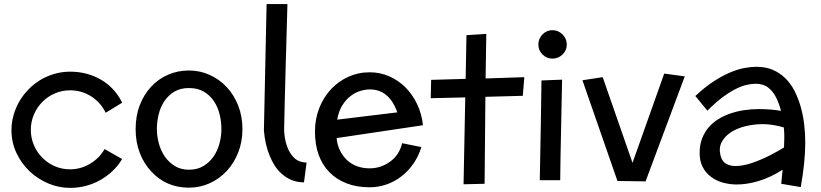

<svg xmlns="http://www.w3.org/2000/svg" viewBox="-20 -869 4018 940"><path d="M577.1 -368.2 578.1 -366.2 497.1 -316.9 496.1 -319.8Q470.7 -369.6 424.8 -398.2Q378.9 -426.8 323.2 -426.8Q283.2 -426.8 248.3 -411.6Q213.4 -396.5 187.5 -370.1Q161.1 -343.8 146 -308.3Q130.9 -272.9 130.9 -232.9Q130.9 -193.4 146 -158.2Q161.1 -123 187.5 -96.7Q213.4 -70.3 248.3 -55.2Q283.2 -40 323.2 -40Q374 -40 419.4 -66.4Q464.8 -92.8 490.2 -136.2L492.2 -139.2L577.1 -90.8L576.2 -87.9Q557.1 -56.2 530 -30.8Q502.9 -5.4 469.7 13.2Q401.9 50.8 323.2 50.8Q268.1 50.8 216.8 29.3Q165.5 7.8 125 -30.3Q85 -68.4 60.5 -120.1Q36.1 -171.9 36.1 -232.9Q36.1 -269.5 46.4 -305.2Q66.9 -377.4 119.1 -430.7Q131.8 -444.3 146.5 -455.8Q161.1 -467.3 176.8 -477.1Q208.5 -496.1 245.6 -507.1Q282.7 -518.1 323.2 -518.1Q407.2 -518.1 475.1 -478.5Q542 -439 577.1 -368.2Z M1167 -236.8Q1167 -175.3 1146.5 -123Q1126 -70.8 1090.3 -32.2Q1054.7 6.3 1006.8 28.1Q959 49.8 904.8 49.8Q793.9 49.8 720.7 -29.3Q685.1 -66.9 664.6 -119.6Q644 -172.4 644 -236.8Q644 -301.8 664.6 -354.7Q685.1 -407.7 720.7 -445.3Q755.9 -482.9 803.2 -503.4Q850.6 -523.9 904.8 -523.9Q959 -523.9 1006.8 -502.2Q1054.7 -480.5 1090.3 -442.4Q1126 -403.8 1146.5 -351.3Q1167 -298.8 1167 -236.8ZM1064 -237.8Q1064 -272.9 1055.2 -309.1Q1046.4 -345.2 1027.3 -373.5Q1008.3 -402.3 978 -420.2Q947.8 -438 904.8 -438Q863.3 -438 833.5 -420.2Q803.7 -402.3 784.7 -373.5Q765.6 -345.2 756.8 -309.1Q748 -272.9 748 -237.8Q748 -202.6 757.6 -167.2Q767.1 -131.8 786.6 -103Q806.2 -74.7 835.7 -56.4Q865.2 -38.1 904.8 -38.1Q946.3 -38.1 976.3 -56.4Q1006.3 -74.7 1025.9 -103Q1045.4 -131.8 1054.7 -167.2Q1064 -202.6 1064 -237.8Z M1481 -73.2 1468.3 23.9Q1433.6 23.4 1407 12.2Q1380.4 1 1360.4 -17.1Q1339.8 -34.7 1325.4 -57.6Q1311 -80.6 1301.3 -104Q1277.8 -159.7 1272 -230L1285.2 -849.1H1387.2L1382.8 -689.9Q1381.8 -653.8 1380.9 -620.8Q1379.9 -587.9 1378.9 -558.1Q1377.4 -499 1376.2 -451.9Q1375 -404.8 1374 -369.1Q1371.6 -284.7 1371.1 -236.8Q1371.6 -191.9 1384.3 -155.8Q1395 -122.6 1418 -98.4Q1440.9 -74.2 1481 -73.2Z M1790 -44.9Q1844.2 -44.9 1889.6 -77.4Q1935.1 -109.9 1948.7 -168L2043 -148.9Q2029.3 -104.5 2004.4 -68.4Q1979.5 -32.2 1946.3 -6.3Q1913.1 19.5 1873.3 33.7Q1833.5 47.9 1790 47.9Q1725.6 47.9 1675.8 28.3Q1626 8.8 1591.8 -26.9Q1522 -99.6 1522 -225.1Q1522 -286.1 1542.7 -339.1Q1563.5 -392.1 1599.6 -431.2Q1635.7 -470.2 1684.6 -492.7Q1733.4 -515.1 1790 -515.1Q1840.8 -515.1 1885.7 -495.4Q1930.7 -475.6 1965.3 -440.9Q2000 -405.8 2022.5 -358.4Q2044.9 -311 2050.8 -255.9L1627.9 -192.9Q1631.3 -158.2 1645.3 -130.6Q1659.2 -103 1680.2 -84Q1723.6 -44.9 1790 -44.9ZM1630.9 -283.2 1924.8 -318.8 1921.9 -328.1Q1903.3 -376.5 1870.8 -403.8Q1838.4 -431.2 1790 -431.2Q1769.5 -431.2 1745.1 -424.1Q1720.7 -417 1697.8 -399.9Q1674.8 -382.8 1656.5 -354.2Q1638.2 -325.7 1630.9 -283.2Z M2259.8 -482.9 2263.7 -696.8 2360.8 -703.1 2357.4 -484.9 2546.9 -491.2 2539.6 -399.9 2356.4 -395 2352.5 30.8 2249.5 33.2 2257.8 -392.1 2088.9 -388.2 2090.8 -478Z M2754.9 -650.9Q2754.9 -622.6 2734.1 -602.3Q2713.4 -582 2684.6 -582Q2656.2 -582 2636 -602.3Q2615.7 -622.6 2615.7 -650.9Q2615.7 -679.7 2636 -700.4Q2656.2 -721.2 2684.6 -721.2Q2713.4 -721.2 2734.1 -700.4Q2754.9 -679.7 2754.9 -650.9ZM2630.9 -475.1 2731.9 -479 2727.1 -244.6Q2724.6 -147.9 2724.1 -92.8Q2722.7 -25.4 2722.7 13.2H2622.6Q2623 -13.2 2623.8 -44.7Q2624.5 -76.2 2625 -112.3Q2626 -175.3 2627.9 -265.1Z M3076.7 -71.8 3231.9 -508.8 3332.5 -495.1 3140.6 19 3002.9 17.1 2831.5 -476.1 2930.7 -491.2Z M3900.4 46.9 3804.7 30.8 3811.5 -38.1Q3752 0 3694.6 17.1Q3637.2 34.2 3587.4 34.2Q3552.2 34.2 3519.3 25.1Q3486.3 16.1 3461.4 -2.9Q3436 -21.5 3420.7 -50.5Q3405.3 -79.6 3405.3 -119.1Q3405.3 -158.7 3417 -189.9Q3428.7 -221.2 3449.2 -245.1Q3469.7 -269 3497.6 -286.1Q3525.4 -303.2 3557.6 -314Q3589.4 -324.7 3624.5 -329.8Q3659.7 -335 3694.3 -335Q3726.6 -335 3754.4 -332.5Q3782.2 -330.1 3803.7 -326.2Q3794.9 -360.8 3780 -391.1Q3765.1 -421.4 3741 -440.2Q3716.8 -459 3678.7 -459Q3659.7 -459 3635.3 -453.4Q3610.8 -447.8 3581.5 -433.1Q3552.2 -418.5 3517.6 -392.8Q3482.9 -367.2 3443.4 -327.1L3384.3 -398.9Q3431.2 -442.9 3474.1 -470.7Q3517.1 -498.5 3555.2 -514.6Q3592.8 -530.3 3625.2 -536.1Q3657.7 -542 3683.6 -542Q3729 -542 3763.7 -526.9Q3798.8 -511.7 3825.7 -485.1Q3852.5 -458.5 3870.6 -422.4Q3888.2 -387.7 3900.4 -345.2Q3912.1 -303.7 3917.2 -259.3Q3922.4 -214.8 3922.4 -170.9Q3922.4 -124 3917 -70.3Q3911.6 -16.6 3900.4 46.9ZM3818.4 -147Q3819.3 -171.4 3819.8 -195.3Q3820.3 -219.2 3817.4 -245.1Q3793.5 -252.4 3767.1 -256.8Q3740.7 -261.2 3714.4 -261.2Q3670.4 -261.2 3629.2 -251Q3587.9 -240.7 3558.1 -221.2Q3528.3 -201.7 3513.4 -173.3Q3498.5 -145 3507.3 -108.9Q3514.2 -79.6 3533.9 -67.9Q3553.7 -56.2 3581.5 -56.2Q3617.7 -56.2 3662.6 -71.5Q3707.5 -86.9 3749.3 -108.4Q3791 -129.9 3818.4 -147Z"/></svg>

Font: Preahvihear
Style: Regular
Weight: 400
Designer: Danh Hong
Version: Version 8.002; ttfautohint (v1.8.3)